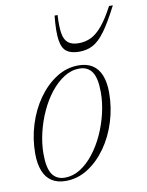

<svg xmlns="http://www.w3.org/2000/svg" viewBox="-80 -748 625 816"><g transform="rotate(-10 232.0 -340.0)"><path d="M275.5 -464.5Q311 -464.5 335.2 -449Q359.5 -433.5 371.8 -403Q384 -372.5 384 -328Q384 -264 365.2 -203.5Q346.5 -143 312.5 -95Q278.5 -47 234 -18.5Q189.5 10 138 10Q102.5 10 78.2 -5.5Q54 -21 41.8 -51.8Q29.5 -82.5 29.5 -127Q29.5 -190.5 48.2 -251Q67 -311.5 101 -359.5Q135 -407.5 179.5 -436Q224 -464.5 275.5 -464.5ZM137 -4.5Q171.5 -4.5 203 -24.2Q234.5 -44 261.2 -78Q288 -112 307.8 -155Q327.5 -198 338.5 -244.5Q349.5 -291 349.5 -335.5Q349.5 -396.5 331.2 -423.5Q313 -450.5 276.5 -450.5Q242 -450.5 210.5 -430.5Q179 -410.5 152.2 -376.8Q125.5 -343 105.8 -300Q86 -257 75 -210.2Q64 -163.5 64 -119Q64 -58.5 82.2 -31.5Q100.5 -4.5 137 -4.5ZM293.5 -557Q323 -557 347.8 -569.2Q372.5 -581.5 396.8 -610.8Q421 -640 447.5 -690.5H464Q429 -622 402.2 -585.5Q375.5 -549 349.2 -535Q323 -521 289.5 -521Q255 -521 235.8 -535Q216.5 -549 211 -585.5Q205.5 -622 212.5 -690.5H225.5Q222.5 -640.5 227.5 -611.2Q232.5 -582 248.8 -569.5Q265 -557 293.5 -557Z"/></g></svg>

Font: Newsreader 36pt ExtraLight
Style: Italic
Weight: 250
Italic angle: -17°
Designer: Hugues Gentile
Foundry: Production Type
Version: Version 1.003